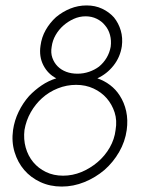

<svg xmlns="http://www.w3.org/2000/svg" viewBox="-20 -678 550 706"><path d="M28 -200Q33 -235 48.5 -267Q64 -299 87 -325Q108 -347 133 -364Q158 -381 187 -390Q156 -406 139.5 -438Q123 -470 129 -510Q133 -541 148 -567.5Q163 -594 186 -615Q210 -635 238.5 -646.5Q267 -658 298.5 -658Q330 -658 355.5 -646Q381 -634 399 -614Q416 -593 424 -566Q432 -539 428 -508Q422 -468 397.5 -437Q373 -406 338 -390Q364 -381 385 -365Q406 -349 420 -327Q437 -301 444 -269Q451 -237 446 -200Q440 -157 418 -119Q396 -81 364 -53Q331 -25 290.5 -8.5Q250 8 207 8Q164 8 128.5 -8.5Q93 -25 69 -53Q45 -81 33.5 -119Q22 -157 28 -200ZM70 -200Q66 -166 74.5 -135.5Q83 -105 102 -82Q121 -59 149 -45.5Q177 -32 212 -32Q247 -32 279.5 -45.5Q312 -59 339 -82Q366 -105 383.5 -135.5Q401 -166 405 -200Q411 -235 401.5 -264.5Q392 -294 372.5 -316.5Q353 -339 324 -352.5Q295 -366 260 -366Q225 -366 192.5 -353Q160 -340 135 -317.5Q110 -295 93 -265Q76 -235 70 -200ZM170 -506Q166 -484 172.5 -465.5Q179 -447 192 -434Q205 -421 223.5 -414Q242 -407 265 -407Q287 -407 307.5 -414Q328 -421 344 -433Q361 -447 372 -465.5Q383 -484 387 -506Q390 -529 384.5 -549.5Q379 -570 366 -585Q354 -600 335.5 -609Q317 -618 295 -618Q272 -618 251 -608.5Q230 -599 213 -584Q196 -569 184.5 -549Q173 -529 170 -506Z"/></svg>

Font: Josefin Slab
Style: Italic
Weight: 400
Italic angle: -12°
Designer: Santiago Orozco
Foundry: Typemade
Version: Version 2.000